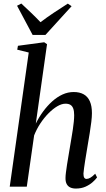

<svg xmlns="http://www.w3.org/2000/svg" viewBox="-20 -1056 598 1086"><path d="M409 10.5Q390.5 10.5 377.2 4.2Q364 -2 357 -15.5Q350 -29 350.5 -50Q350.5 -61.5 353 -81.2Q355.5 -101 359.2 -125.2Q363 -149.5 367.5 -175.5Q372 -201.5 376 -226.5Q380 -250.5 384.2 -275.5Q388.5 -300.5 392 -324Q395.5 -347.5 397.5 -368Q399.5 -388.5 399.5 -404.5Q399.5 -428 394.2 -442.2Q389 -456.5 378.2 -463Q367.5 -469.5 350.5 -469.5Q329 -469.5 304.2 -455Q279.5 -440.5 254.5 -415.2Q229.5 -390 208.2 -357.8Q187 -325.5 173 -290L131.5 0H35L142.5 -759L77.5 -775L81.5 -797L230 -817L246 -806L182.5 -357Q200.5 -393.5 224 -425.5Q247.5 -457.5 275.2 -482.5Q303 -507.5 333.5 -521.5Q364 -535.5 397 -535.5Q430.5 -535.5 453.5 -522.5Q476.5 -509.5 488.2 -483Q500 -456.5 500 -416Q500 -396 496.5 -366.5Q493 -337 487.5 -303.5Q482 -270 476.5 -237.5Q473 -215.5 469 -192Q465 -168.5 461.5 -146.2Q458 -124 455.5 -105.5Q453 -87 452 -74.5Q452 -58 456.5 -51Q461 -44 469.5 -44Q479.5 -44 491.2 -50.8Q503 -57.5 518.5 -73.5L529 -52.5Q520.5 -40.5 504 -25.8Q487.5 -11 463.8 -0.2Q440 10.5 409 10.5ZM164.5 -858.5 76.5 -1023.5 100.5 -1036Q128 -1010.5 155.5 -984.2Q183 -958 209 -930.5Q244 -957 282.5 -982.8Q321 -1008.5 363.5 -1035.5L385 -1021L237 -858.5Z"/></svg>

Font: Merriweather 96pt
Style: Italic
Weight: 400
Italic angle: -7.8°
Version: Version 2.101